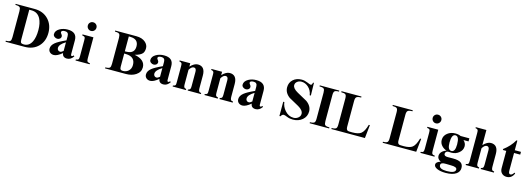

<svg xmlns="http://www.w3.org/2000/svg" viewBox="9 -1862 8892 3241"><g transform="rotate(15 4454.5 -241.5)"><path d="M674.3 -331.1Q674.3 -186 587.4 -94.7Q496.6 0 344.2 0H13.7V-18.1Q72.3 -18.1 90.3 -35.6Q106.9 -51.8 106.9 -104V-558.1Q106.9 -610.4 90.3 -626.5Q72.3 -643.6 13.7 -643.6V-661.6H344.2Q495.6 -661.6 587.4 -564.5Q674.3 -472.2 674.3 -331.1ZM498.5 -331.1Q498.5 -454.1 457.5 -530.8Q406.2 -625.5 299.3 -625.5H260.7V-104Q260.7 -63.5 273.2 -49.6Q285.6 -35.6 323.2 -35.6Q416.5 -35.6 461.4 -129.4Q498.5 -205.6 498.5 -331.1Z M1199.7 -61.5Q1153.3 6.8 1087.9 6.8Q1009.3 6.8 1001.5 -66.4Q915 5.9 856.4 5.9Q814.5 5.9 787.8 -18.3Q761.2 -42.5 761.2 -81.5Q761.2 -138.7 818.4 -186.5Q871.1 -230 1001.5 -288.6V-363.8Q1001.5 -432.1 938 -432.1Q875.5 -432.1 875.5 -398.4Q875.5 -386.2 891.4 -367.9Q907.2 -349.6 907.2 -332Q907.2 -306.2 888.2 -290.3Q869.1 -274.4 842.8 -274.4Q817.4 -274.4 794.4 -291Q769.5 -309.6 769.5 -335.9Q769.5 -397 836.9 -435.5Q897.5 -470.2 976.6 -470.2Q1138.2 -470.2 1138.2 -327.1V-87.4Q1138.2 -55.7 1156.7 -55.7Q1169.9 -55.7 1186 -75.2ZM1001.5 -104V-254.9Q894.5 -190.9 894.5 -128.9Q894.5 -105 909.2 -90.1Q923.8 -75.2 945.8 -75.2Q968.8 -75.2 1001.5 -104Z M1435.1 -625.5Q1435.1 -593.8 1413.1 -571.5Q1391.1 -549.3 1359.4 -549.3Q1327.6 -549.3 1305.9 -571.5Q1284.2 -593.8 1284.2 -625.5Q1284.2 -657.2 1305.9 -678.7Q1327.6 -700.2 1359.4 -700.2Q1391.1 -700.2 1413.1 -678.7Q1435.1 -657.2 1435.1 -625.5ZM1483.4 0H1236.8V-18.1Q1272 -19.5 1282.7 -36.1Q1291 -49.3 1291 -89.4V-362.8Q1291 -405.3 1285.2 -416Q1275.9 -433.6 1236.8 -438.5V-456.1H1427.2V-89.4Q1427.2 -51.3 1435.1 -38.1Q1446.3 -19.5 1483.4 -18.1Z M2364.7 -180.7Q2364.7 -96.2 2288.1 -45.9Q2218.3 0 2117.7 0H1752.9V-18.1Q1811.5 -18.1 1829.6 -35.6Q1846.2 -51.8 1846.2 -104V-558.1Q1846.2 -610.4 1829.6 -626.5Q1811.5 -643.6 1752.9 -643.6V-661.6H2122.6Q2225.6 -661.6 2284.2 -608.9Q2333 -564.9 2333 -506.8Q2333 -448.2 2307.1 -416.5Q2272.5 -375 2176.3 -351.1Q2364.7 -314.5 2364.7 -180.7ZM2169.4 -494.6Q2169.4 -620.1 2032.2 -624.5L2000.5 -625.5V-364.7L2032.2 -365.7Q2169.4 -370.1 2169.4 -494.6ZM2192.9 -176.3Q2192.9 -320.3 2032.2 -325.2L2000.5 -326.2V-94.2Q2000.5 -61 2013.7 -48.3Q2025.4 -36.6 2054.2 -36.6Q2107.9 -36.6 2146.5 -68.8Q2192.9 -107.4 2192.9 -176.3Z M2884.3 -61.5Q2837.9 6.8 2772.5 6.8Q2693.8 6.8 2686 -66.4Q2599.6 5.9 2541 5.9Q2499 5.9 2472.4 -18.3Q2445.8 -42.5 2445.8 -81.5Q2445.8 -138.7 2502.9 -186.5Q2555.7 -230 2686 -288.6V-363.8Q2686 -432.1 2622.6 -432.1Q2560.1 -432.1 2560.1 -398.4Q2560.1 -386.2 2575.9 -367.9Q2591.8 -349.6 2591.8 -332Q2591.8 -306.2 2572.8 -290.3Q2553.7 -274.4 2527.3 -274.4Q2502 -274.4 2479 -291Q2454.1 -309.6 2454.1 -335.9Q2454.1 -397 2521.5 -435.5Q2582 -470.2 2661.1 -470.2Q2822.8 -470.2 2822.8 -327.1V-87.4Q2822.8 -55.7 2841.3 -55.7Q2854.5 -55.7 2870.6 -75.2ZM2686 -104V-254.9Q2579.1 -190.9 2579.1 -128.9Q2579.1 -105 2593.8 -90.1Q2608.4 -75.2 2630.4 -75.2Q2653.3 -75.2 2686 -104Z M3427.7 0H3196.8V-18.1Q3226.1 -22.9 3235.4 -42Q3241.7 -55.2 3241.7 -89.4V-340.3Q3241.7 -403.8 3197.8 -403.8Q3156.7 -403.8 3119.6 -342.3V-89.4Q3119.6 -54.7 3126.5 -41.5Q3136.2 -22.5 3166 -18.1V0H2934.1V-18.1Q2968.8 -22 2978 -40Q2982.9 -50.8 2982.9 -89.4V-362.8Q2982.9 -403.3 2978 -414.1Q2968.8 -433.6 2934.1 -438.5V-456.1H3119.6V-397.5Q3188 -470.2 3251.5 -470.2Q3378.4 -470.2 3378.4 -311.5V-89.4Q3378.4 -35.2 3400.9 -24.4Q3410.6 -20 3427.7 -18.1Z M3983.9 0H3752.9V-18.1Q3782.2 -22.9 3791.5 -42Q3797.9 -55.2 3797.9 -89.4V-340.3Q3797.9 -403.8 3753.9 -403.8Q3712.9 -403.8 3675.8 -342.3V-89.4Q3675.8 -54.7 3682.6 -41.5Q3692.4 -22.5 3722.2 -18.1V0H3490.2V-18.1Q3524.9 -22 3534.2 -40Q3539.1 -50.8 3539.1 -89.4V-362.8Q3539.1 -403.3 3534.2 -414.1Q3524.9 -433.6 3490.2 -438.5V-456.1H3675.8V-397.5Q3744.1 -470.2 3807.6 -470.2Q3934.6 -470.2 3934.6 -311.5V-89.4Q3934.6 -35.2 3957 -24.4Q3966.8 -20 3983.9 -18.1Z M4496.6 -61.5Q4450.2 6.8 4384.8 6.8Q4306.2 6.8 4298.3 -66.4Q4211.9 5.9 4153.3 5.9Q4111.3 5.9 4084.7 -18.3Q4058.1 -42.5 4058.1 -81.5Q4058.1 -138.7 4115.2 -186.5Q4168 -230 4298.3 -288.6V-363.8Q4298.3 -432.1 4234.9 -432.1Q4172.4 -432.1 4172.4 -398.4Q4172.4 -386.2 4188.2 -367.9Q4204.1 -349.6 4204.1 -332Q4204.1 -306.2 4185.1 -290.3Q4166 -274.4 4139.6 -274.4Q4114.3 -274.4 4091.3 -291Q4066.4 -309.6 4066.4 -335.9Q4066.4 -397 4133.8 -435.5Q4194.3 -470.2 4273.4 -470.2Q4435.1 -470.2 4435.1 -327.1V-87.4Q4435.1 -55.7 4453.6 -55.7Q4466.8 -55.7 4482.9 -75.2ZM4298.3 -104V-254.9Q4191.4 -190.9 4191.4 -128.9Q4191.4 -105 4206.1 -90.1Q4220.7 -75.2 4242.7 -75.2Q4265.6 -75.2 4298.3 -104Z M5268.6 -187.5Q5268.6 -98.6 5201.9 -42Q5135.3 14.6 5036.6 14.6Q4981 14.6 4934.6 -4.6Q4888.2 -23.9 4871.1 -23.9Q4842.3 -23.9 4821.3 14.6H4803.7V-234.9H4823.2Q4831.5 -156.7 4887.2 -92.3Q4951.7 -18.1 5039.6 -18.1Q5084.5 -18.1 5119.1 -45.4Q5155.8 -74.2 5155.8 -116.2Q5155.8 -178.7 5064.5 -231Q4980 -277.8 4895 -324.7Q4803.7 -391.1 4803.7 -488.8Q4803.7 -571.3 4861.8 -623.8Q4919.9 -676.3 5011.7 -676.3Q5060.5 -676.3 5113 -654.1Q5165.5 -631.8 5177.2 -631.8Q5198.7 -631.8 5206.1 -676.3H5222.2L5227.1 -456.1H5207Q5194.8 -540.5 5136.2 -592.8Q5081.5 -641.6 5014.6 -641.6Q4972.7 -641.6 4942.4 -617.7Q4909.7 -592.8 4909.7 -554.2Q4909.7 -497.1 5002.9 -445.3Q5088.9 -397.9 5175.3 -350.1Q5268.6 -282.7 5268.6 -187.5Z M5668.9 0H5328.1V-18.1Q5386.7 -18.1 5404.8 -35.6Q5421.4 -51.8 5421.4 -104V-558.1Q5421.4 -610.4 5404.8 -626.5Q5386.7 -643.6 5328.1 -643.6V-661.6H5668.9V-643.6Q5610.4 -643.6 5593 -627Q5575.7 -610.4 5575.7 -558.1V-104Q5575.7 -51.8 5592.3 -35.6Q5610.4 -18.1 5668.9 -18.1Z M6318.8 -231.9 6293.9 0H5708V-18.1Q5766.6 -18.1 5784.7 -35.6Q5801.8 -51.8 5801.8 -104V-558.1Q5801.8 -610.4 5784.4 -627Q5767.1 -643.6 5708 -643.6V-661.6H6056.6V-643.6Q5996.6 -643.6 5976.1 -626.5Q5955.6 -609.4 5955.6 -558.1V-104Q5955.6 -52.7 5986.8 -41Q5999.5 -36.6 6063 -36.6Q6169.4 -36.6 6215.8 -72.8Q6266.1 -111.8 6299.8 -231.9Z M7215.3 -231.9 7190.4 0H6604.5V-18.1Q6663.1 -18.1 6681.2 -35.6Q6698.2 -51.8 6698.2 -104V-558.1Q6698.2 -610.4 6680.9 -627Q6663.6 -643.6 6604.5 -643.6V-661.6H6953.1V-643.6Q6893.1 -643.6 6872.6 -626.5Q6852.1 -609.4 6852.1 -558.1V-104Q6852.1 -52.7 6883.3 -41Q6896 -36.6 6959.5 -36.6Q7065.9 -36.6 7112.3 -72.8Q7162.6 -111.8 7196.3 -231.9Z M7461.9 -625.5Q7461.9 -593.8 7439.9 -571.5Q7418 -549.3 7386.2 -549.3Q7354.5 -549.3 7332.8 -571.5Q7311 -593.8 7311 -625.5Q7311 -657.2 7332.8 -678.7Q7354.5 -700.2 7386.2 -700.2Q7418 -700.2 7439.9 -678.7Q7461.9 -657.2 7461.9 -625.5ZM7510.3 0H7263.7V-18.1Q7298.8 -19.5 7309.6 -36.1Q7317.9 -49.3 7317.9 -89.4V-362.8Q7317.9 -405.3 7312 -416Q7302.7 -433.6 7263.7 -438.5V-456.1H7454.1V-89.4Q7454.1 -51.3 7461.9 -38.1Q7473.1 -19.5 7510.3 -18.1Z M7999.5 68.4Q7999.5 131.8 7944.8 171.4Q7882.3 216.3 7761.2 216.3Q7668 216.3 7611.1 191.2Q7554.2 166 7554.2 126Q7554.2 76.7 7633.8 55.7Q7571.3 23.4 7571.3 -29.8Q7571.3 -110.4 7679.2 -151.9Q7633.8 -165.5 7600.1 -198.7Q7554.2 -243.2 7554.2 -306.6Q7554.2 -378.9 7614.3 -425.8Q7671.4 -470.2 7750.5 -470.2Q7806.6 -470.2 7844.7 -451.2H7998.5V-397.5H7910.2Q7956.1 -355 7956.1 -299.3Q7956.1 -230.5 7896.5 -183.1Q7840.8 -138.7 7769.5 -138.7Q7761.2 -138.7 7741 -139.6Q7720.7 -140.6 7710.9 -140.6Q7690.4 -140.6 7676.3 -126Q7662.1 -111.3 7662.1 -91.3Q7662.1 -49.8 7730.5 -50.8L7816.9 -51.8Q7920.9 -52.7 7964.4 -17.6Q7999.5 10.7 7999.5 68.4ZM7825.7 -298.3Q7825.7 -440.4 7759.3 -440.4Q7692.9 -440.4 7692.9 -295.4Q7692.9 -166.5 7760.3 -166.5Q7825.7 -166.5 7825.7 -298.3ZM7920.9 114.3Q7920.9 69.3 7814.9 69.3Q7774.9 69.3 7730.5 67.4Q7636.7 63.5 7636.7 112.8Q7636.7 181.6 7771.5 181.6Q7920.9 181.6 7920.9 114.3Z M8547.9 0H8316.9V-18.1Q8346.2 -22.9 8355.5 -42Q8361.8 -55.2 8361.8 -89.4V-340.3Q8361.8 -403.8 8317.9 -403.8Q8276.9 -403.8 8239.7 -342.3V-89.4Q8239.7 -54.7 8246.6 -41.5Q8256.3 -22.5 8286.1 -18.1V0H8054.2V-18.1Q8088.9 -22 8098.1 -40Q8103 -50.8 8103 -89.4V-568.4Q8103 -608.9 8098.1 -620.1Q8088.9 -639.6 8054.2 -644.5V-661.6H8239.7V-397.5Q8308.1 -470.2 8371.6 -470.2Q8498.5 -470.2 8498.5 -311.5V-89.4Q8498.5 -35.2 8521 -24.4Q8530.8 -20 8547.9 -18.1Z M8898.9 -78.1Q8860.8 14.6 8772 14.6Q8720.7 14.6 8688.5 -16.6Q8654.8 -48.8 8654.8 -104V-407.7H8595.7V-425.3Q8710.9 -510.3 8774.9 -623.5H8791V-456.1H8898.9V-407.7H8791V-98.1Q8791 -41.5 8824.7 -41.5Q8855 -41.5 8884.3 -89.4Z"/></g></svg>

Font: Dai Banna SIL Light
Style: Bold
Weight: 700
Designer: Victor Gaultney
Foundry: SIL International
Version: Version 2.001